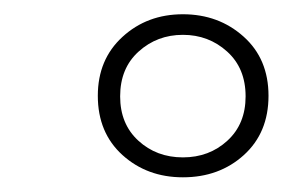

<svg xmlns="http://www.w3.org/2000/svg" viewBox="-20 -664 389 264"><path d="M231.5 -420.2Q182.3 -420.2 148.4 -450.8Q114.5 -481.5 114.5 -532.3Q114.5 -582.3 148.4 -613.3Q182.3 -644.4 231.5 -644.4Q280.6 -644.4 314.9 -613.7Q349.2 -583.1 349.2 -532.3Q349.2 -481.5 315.3 -450.8Q281.5 -420.2 231.5 -420.2ZM231.5 -447.6Q267.7 -447.6 292.7 -470.6Q317.7 -493.5 317.7 -531.5Q317.7 -570.2 292.3 -593.1Q266.9 -616.1 231.5 -616.1Q196 -616.1 170.6 -593.1Q145.2 -570.2 145.2 -531.5Q145.2 -493.5 170.2 -470.6Q195.2 -447.6 231.5 -447.6Z"/></svg>

Font: Playfair 5pt SemiExpanded Light SemiBold
Style: Italic
Weight: 600
Italic angle: -15.6°
Version: Version 2.001;gftools[0.9.30]